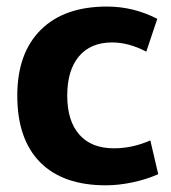

<svg xmlns="http://www.w3.org/2000/svg" viewBox="-20 -552 517 580"><path d="M455.1 -495.1 421.9 -396Q368.7 -423.8 318.8 -423.8Q253.9 -423.8 218.5 -381.8Q183.1 -339.8 183.1 -263.2Q183.1 -187 219.5 -145.5Q255.9 -104 324.2 -104Q380.4 -104 434.1 -127.9L458 -25.9Q421.9 -9.8 379.9 -1Q337.9 7.8 299.8 7.8Q169.9 7.8 101.1 -62Q32.2 -131.8 32.2 -263.2Q32.2 -391.1 103 -461.7Q173.8 -532.2 303.2 -532.2Q383.3 -532.2 455.1 -495.1Z"/></svg>

Font: Sarala
Style: Bold
Weight: 700
Designer: Andres Torresi
Foundry: Huerta Tipografica
Version: Version 1.004;PS 001.003;hotconv 1.0.70;makeotf.lib2.5.58329